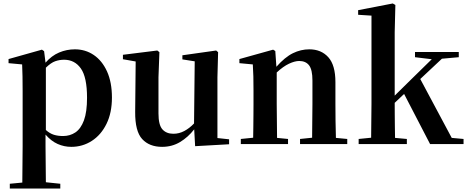

<svg xmlns="http://www.w3.org/2000/svg" viewBox="-20 -839 2722 1118"><path d="M395 16.1Q353.5 16.1 315.7 -0.7Q277.8 -17.6 245.1 -55.2V13.2L247.1 222.2L331.1 231V258.8H37.1V231L109.9 224.1L111.8 14.2V-309.1Q111.8 -358.4 111.1 -392.8Q110.4 -427.2 108.9 -463.9L29.8 -471.2V-495.1L224.1 -549.8L236.8 -541L245.1 -474.1Q280.3 -514.6 324.2 -533.2Q368.2 -551.8 416 -551.8Q477.1 -551.8 525.9 -518.8Q574.7 -485.8 603.3 -422.9Q631.8 -359.9 631.8 -271Q631.8 -182.1 600.1 -117.7Q568.4 -53.2 514.6 -18.6Q460.9 16.1 395 16.1ZM247.1 -444.8V-82Q270 -61.5 293.9 -54.2Q317.9 -46.9 347.2 -46.9Q387.7 -46.9 419.2 -68.1Q450.7 -89.4 468.8 -138.2Q486.8 -187 486.8 -270Q486.8 -389.2 450.9 -440.2Q415 -491.2 353 -491.2Q326.7 -491.2 301.5 -482.4Q276.4 -473.6 247.1 -444.8Z M1116.2 12.2 1110.8 -85.9Q1075.2 -40 1028.6 -12Q981.9 16.1 923.8 16.1Q849.6 16.1 807.9 -29.3Q766.1 -74.7 767.1 -188L770 -481L695.8 -494.1V-520L896 -544.9L908.2 -535.2L902.8 -389.2V-178.2Q902.8 -111.3 925.8 -85.7Q948.7 -60.1 989.7 -60.1Q1022.9 -60.1 1053.2 -76.2Q1083.5 -92.3 1109.9 -120.1L1113.8 -481.9L1042 -493.2V-517.1L1238.8 -544.9L1250 -535.2L1246.1 -389.2V-35.2L1314 -27.8V1Z M1796.4 0H1727.1V-29.8L1797.4 -37.1L1799.3 -234.9V-370.1Q1799.3 -433.1 1779.8 -458.5Q1760.3 -483.9 1722.2 -483.9Q1696.8 -483.9 1662.8 -468Q1628.9 -452.1 1591.3 -417V-234.9L1593.3 -36.1L1657.2 -29.8V0H1382.3V-29.8L1454.1 -37.1Q1454.6 -65.4 1455.1 -101.1Q1455.6 -136.7 1455.8 -172.1Q1456.1 -207.5 1456.1 -234.9V-310.1Q1456.1 -359.4 1455.3 -393.3Q1454.6 -427.2 1452.1 -463.9L1374 -471.2V-495.1L1570.3 -549.8L1583 -542L1589.4 -450.2Q1639.6 -506.8 1685.8 -529.3Q1731.9 -551.8 1781.2 -551.8Q1850.1 -551.8 1891.6 -505.9Q1933.1 -460 1933.1 -360.8V-234.9Q1933.1 -191.4 1933.8 -135Q1934.6 -78.6 1936 -36.1L2002 -29.8V0Z M2396.5 -505.9V-536.1H2651.4V-505.9L2553.2 -497.1L2427.2 -378.9L2610.4 -36.1L2679.2 -29.8V0H2484.4L2333 -292L2278.3 -240.2Q2278.3 -210.9 2278.6 -174.3Q2278.8 -137.7 2279.3 -101.1Q2279.8 -64.5 2280.3 -36.1L2349.1 -29.8V0H2068.4V-29.8L2141.1 -37.1L2143.1 -234.9V-748L2065.4 -752.9V-779.8L2267.1 -818.8L2282.2 -810.1L2278.3 -650.9V-282.2L2375.5 -377.9L2494.1 -494.1Z"/></svg>

Font: Source Han Serif TW
Style: Bold
Weight: 700
Designer: Ryoko NISHIZUKA Ë•øÂ°öÊ∂ºÂ≠ê (kana & ideographs); Frank Grie√ühammer (Latin, Greek & Cyrillic); Wenlong ZHANG Âº†ÊñáÈæô 
Foundry: Adobe
Version: Version 2.003;hotconv 1.1.1;makeotfexe 2.6.0